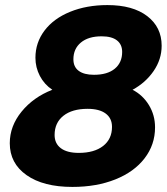

<svg xmlns="http://www.w3.org/2000/svg" viewBox="-20 -728 656 756"><path d="M403 -708Q503 -708 559.8 -664.5Q616.5 -621 616.5 -548Q616.5 -494.5 585 -448.5Q553.5 -402.5 502 -374.5Q542.5 -353.5 566.5 -314Q590.5 -274.5 590.5 -226.5Q590.5 -158 549.2 -104.5Q508 -51 434 -21.5Q360 8 265 8Q150.5 8 84.5 -38.5Q18.5 -85 18.5 -164Q18.5 -231.5 65 -288.5Q111.5 -345.5 186 -374.5Q154.5 -395.5 137 -429Q119.5 -462.5 119.5 -500.5Q119.5 -560 155.2 -607.5Q191 -655 256 -681.5Q321 -708 403 -708ZM380 -585Q328 -585 298.5 -560.5Q269 -536 269 -494.5Q269 -464.5 290 -449Q311 -433.5 350 -433.5Q403 -433.5 432 -457.5Q461 -481.5 461 -523.5Q461 -553 440.5 -569Q420 -585 380 -585ZM325 -299.5Q264 -299.5 229.5 -272Q195 -244.5 195 -196.5Q195 -163 219.5 -144.5Q244 -126 290 -126Q351 -126 386 -153.2Q421 -180.5 421 -228.5Q421 -262.5 396 -281Q371 -299.5 325 -299.5Z"/></svg>

Font: Argentum Sans
Style: Bold Italic
Weight: 700
Italic angle: -11°
Designer: Julieta Ulanovsky (font), Cristiano Sobral (main changes and remaster)
Foundry: Julieta Ulanovsky (font), Cristiano Sobral (main changes and remaster)
Version: Version 2.007;June 15, 2022;FontCreator 14.0.0.2814 64-bit; 